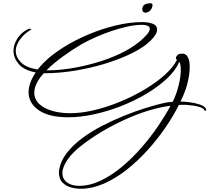

<svg xmlns="http://www.w3.org/2000/svg" viewBox="-20 -665 1290 1182"><path d="M482 497Q450 498 417.5 489Q385 480 364 458Q343 436 343 399Q343 394 343 389.5Q343 385 344 381Q353 326 390.5 277.5Q428 229 485 186.5Q542 144 610 109Q678 74 746.5 46.5Q815 19 876.5 0Q938 -19 981 -29Q1013 -37 1043 -38Q1066 -84 1079.5 -138.5Q1093 -193 1093 -235Q1093 -269 1084 -285Q1061 -231 1007.5 -181Q954 -131 881 -87.5Q808 -44 724.5 -11.5Q641 21 557.5 39Q474 57 401 57Q281 57 218.5 13.5Q156 -30 156 -97Q156 -125 167 -156Q178 -187 200 -219Q127 -233 95 -271Q63 -309 63 -353Q63 -387 85 -424.5Q107 -462 149 -484Q156 -488 166 -488Q171 -488 172.5 -486Q174 -484 167 -480Q128 -457 102.5 -421Q77 -385 77 -353Q77 -313 109.5 -280.5Q142 -248 212 -237Q220 -248 230 -258.5Q240 -269 250 -280Q298 -328 369.5 -373Q441 -418 524.5 -453Q608 -488 693.5 -508.5Q779 -529 854 -529Q892 -529 919.5 -519Q947 -509 947 -483Q947 -466 935 -448Q923 -430 906.5 -414.5Q890 -399 876 -388Q834 -356 766 -325Q698 -294 613.5 -269Q529 -244 435.5 -229Q342 -214 249 -214Q219 -180 205 -150.5Q191 -121 191 -95Q191 -54 221 -25.5Q251 3 301.5 17.5Q352 32 412 32Q481 32 560.5 13Q640 -6 720 -39Q800 -72 871 -114.5Q942 -157 994.5 -204Q1047 -251 1070 -298Q1069 -298 1068.5 -298.5Q1068 -299 1067 -299Q1063 -301 1063 -307Q1063 -315 1071.5 -325Q1080 -335 1102 -335Q1125 -335 1136.5 -313Q1148 -291 1148 -253Q1148 -215 1137 -164.5Q1126 -114 1100 -59L1091 -40Q1105 -39 1118 -38.5Q1131 -38 1144 -36Q1179 -32 1210.5 -21.5Q1242 -11 1249 8Q1250 9 1250 11Q1250 15 1245.5 16.5Q1241 18 1239 14Q1232 0 1203.5 -8Q1175 -16 1141 -18Q1126 -20 1111 -20Q1096 -20 1081 -19Q1047 50 997 122.5Q947 195 886.5 261.5Q826 328 758.5 381Q691 434 620.5 465Q550 496 482 497ZM266 -232H278Q337 -232 412 -243.5Q487 -255 566 -277.5Q645 -300 717 -333.5Q789 -367 843 -412Q863 -429 882.5 -450.5Q902 -472 902 -488Q902 -499 890.5 -505.5Q879 -512 850 -512Q812 -512 764.5 -501.5Q717 -491 666.5 -474Q616 -457 569 -436Q522 -415 484 -394Q426 -360 368 -318Q310 -276 266 -232ZM466 479Q533 479 600 447Q667 415 731 361.5Q795 308 851.5 243Q908 178 953.5 111Q999 44 1030 -14Q1003 -11 976 -5Q901 10 817.5 42.5Q734 75 651.5 120Q569 165 497 219Q427 271 395.5 318Q364 365 364 400Q364 436 392 457.5Q420 479 466 479ZM876 -587Q856 -587 856 -608Q856 -616 859 -623Q864 -636 878.5 -640.5Q893 -645 906 -645Q919 -645 919 -633Q919 -624 913 -612Q907 -600 896.5 -593.5Q886 -587 876 -587Z"/></svg>

Font: WindSong
Style: Regular
Weight: 400
Designer: Robert E. Leuschke
Foundry: Robert E. Leuschke
Version: Version 1.010; ttfautohint (v1.8.3)